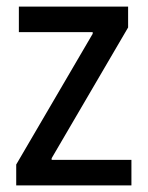

<svg xmlns="http://www.w3.org/2000/svg" viewBox="-20 -560 446 580"><path d="M29 -63 260 -458V-463H37V-540H367V-477L136 -82V-77H377V0H29Z"/></svg>

Font: Encode Sans Compressed
Style: Medium
Weight: 500
Designer: Pablo Impallari, Andres Torresi
Foundry: Pablo Impallari, Andres Torresi
Version: Version 1.000; ttfautohint (v1.00) -l 8 -r 50 -G 200 -x 14 -